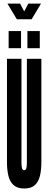

<svg xmlns="http://www.w3.org/2000/svg" viewBox="-20 -1072 277 1100"><path d="M119 8Q79 8 57.5 -11.8Q36 -31.5 28 -65.5Q20 -99.5 20 -141V-735H103V-141Q103 -120 106.2 -108.5Q109.5 -97 119 -97Q128 -97 131 -108.8Q134 -120.5 134 -141V-735H217V-141Q217 -99.5 209.2 -65.8Q201.5 -32 180.2 -12Q159 8 119 8ZM137 -796V-894H208V-796ZM29.5 -796V-894H100.5V-796ZM76.5 -961.5 22.5 -1051.5H95L118.5 -1006.5L142.5 -1051.5H215L161 -961.5Z"/></svg>

Font: League Gothic Condensed
Style: Regular
Weight: 400
Width: 3
Designer: The League of Moveable Type
Version: Version 2.001